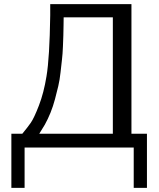

<svg xmlns="http://www.w3.org/2000/svg" viewBox="-20 -714 768 929"><path d="M35 -67H88Q113 -97 129 -120Q145 -143 168.5 -204Q192 -265 205 -345Q220 -434 223 -640V-694H616V-67H691V195H627V0H99V195H35ZM170 -67H526V-630H288Q288 -625 287.5 -592Q287 -559 286.5 -542.5Q286 -526 284.5 -489Q283 -452 280 -427Q277 -402 273 -364.5Q269 -327 262 -297.5Q255 -268 246 -234Q237 -200 224.5 -169Q212 -138 197 -111Z"/></svg>

Font: CMU Sans Serif
Style: Medium
Weight: 500
Version: Version 0.7.0